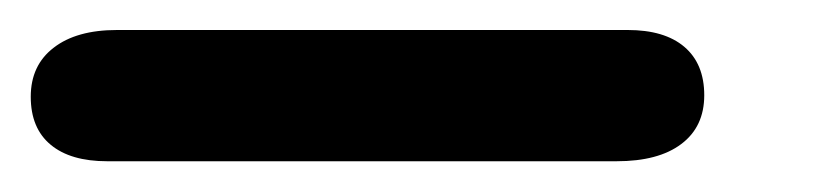

<svg xmlns="http://www.w3.org/2000/svg" viewBox="-74 15 552 128"><path d="M-2.5 122.5Q-27 122.5 -40.2 111.5Q-53.5 100.5 -53.5 79.5Q-53.5 58.5 -38.2 46.8Q-23 35 4 35H344.5Q369 35 382.2 46.2Q395.5 57.5 395.5 78.5Q395.5 99.5 380.2 111Q365 122.5 337 122.5Z"/></svg>

Font: Edu AU VIC WA NT Hand Medium
Style: Regular
Weight: 500
Version: Version 1.001